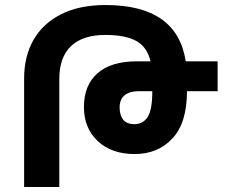

<svg xmlns="http://www.w3.org/2000/svg" viewBox="-20 -744 905 764"><path d="M76 0V-432Q76 -520 113.5 -585.5Q151 -651 223.5 -687.5Q296 -724 400 -724Q685 -724 719 -500H846V-381H724Q724 -255 666 -193Q608 -131 516 -131Q424 -131 369 -182.5Q314 -234 314 -318Q314 -405 368 -452.5Q422 -500 525 -500H579Q566 -556 523 -580.5Q480 -605 400 -605Q309 -605 262.5 -560.5Q216 -516 216 -430V0ZM586 -381H530Q496 -381 476 -365Q456 -349 456 -316Q456 -287 469.5 -268.5Q483 -250 516 -250Q548 -250 567 -277.5Q586 -305 586 -381Z"/></svg>

Font: Noto Sans Armenian SemiCondensed
Style: Bold
Weight: 700
Width: 4
Designer: Monotype Design Team
Foundry: Monotype Imaging Inc.
Version: Version 2.008; ttfautohint (v1.8.4.7-5d5b)